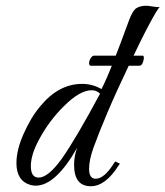

<svg xmlns="http://www.w3.org/2000/svg" viewBox="-20 -646 574 666"><path d="M295 0Q237 0 237 -74Q237 -106 248 -134Q173 -2 104 -2Q100 -2 96 -2.5Q92 -3 87 -4Q37 -18 37 -80Q37 -126 62 -182Q74 -209 88.5 -233.5Q103 -258 121 -279Q184 -355 265 -355Q301 -355 332 -337Q349 -370 372.5 -429.5Q396 -489 427 -574Q439 -607 452 -617Q467 -627 492 -626L513 -623Q520 -622 525 -621.5Q530 -621 534 -622Q524 -611 497 -560.5Q470 -510 427 -419Q383 -327 352.5 -255Q322 -183 304 -133Q289 -91 289 -60Q289 -26 312 -26Q342 -26 376 -81L380 -86L396 -78L392 -73Q346 0 295 0ZM114 -30Q147 -30 194 -95Q244 -166 327 -321Q315 -333 298 -333Q257 -333 202 -278Q150 -227 115 -161Q87 -109 87 -70Q87 -30 114 -30ZM294 -418Q289 -420 289 -427Q289 -435 294.5 -444Q300 -453 307 -453H475Q479 -453 479 -445Q479 -438 475 -428Q471 -418 463 -418Z"/></svg>

Font: Carattere
Style: Regular
Weight: 400
Designer: Robert E. Leuschke
Foundry: Robert E. Leuschke
Version: Version 1.010; ttfautohint (v1.8.3)